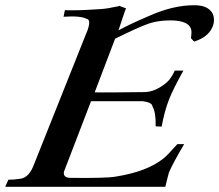

<svg xmlns="http://www.w3.org/2000/svg" viewBox="-30 -713 838 734"><path d="M712 -554C747 -565 770 -583 781 -607C786 -617 788 -627 788 -637C788 -653 783 -665 773 -674C760 -687 740 -693 712 -693C659 -693 603 -680 542 -653C488 -630 448 -611 423 -597C441 -653 451 -681 452 -681L425 -691C428 -690 420 -688 401 -685C380 -680 358 -678 333 -677C291 -674 253 -673 218 -674L213 -649C257 -652 286 -649 301 -641C308 -640 311 -635 311 -626C311 -616 307 -601 298 -581L97 -77C84 -46 66 -30 42 -29C31 -27 18 -26 2 -26L-10 1H602C609 -27 613 -45 616 -54C627 -80 647 -116 674 -162H648C623 -134 606 -116 597 -109C555 -74 492 -50 407 -37C390 -34 334 -32 240 -33C223 -33 214 -39 214 -51C214 -54 214 -56 215 -58L318 -326H469H516C539 -323 552 -317 553 -306C562 -290 566 -265 565 -230L588 -229C595 -267 604 -302 617 -335C628 -362 646 -398 671 -443H638C632 -430 627 -421 623 -416C616 -405 604 -393 586 -382C566 -369 546 -362 526 -361C431 -360 366 -359 332 -360L410 -565C473 -596 511 -613 526 -618C552 -629 584 -635 623 -635C668 -635 702 -623 702 -590C702 -583 701 -575 700 -567L712 -554Z"/></svg>

Font: GFS Pyrsos
Style: Regular
Weight: 400
Designer: George Matthiopoulos
Foundry: George Matthiopoulos
Version: Version 1.0